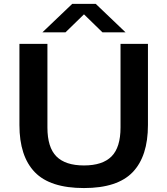

<svg xmlns="http://www.w3.org/2000/svg" viewBox="-20 -968 870 998"><path d="M416.5 9.5Q240.5 9.5 160.8 -73.2Q81 -156 81 -318V-740H226.5V-305.5Q226.5 -202 273.2 -155Q320 -108 416.5 -108Q513 -108 559.8 -155Q606.5 -202 606.5 -305.5V-740H749V-318Q749 -156 669.8 -73.2Q590.5 9.5 416.5 9.5ZM200.5 -800 355.5 -948H477.5L632.5 -800H512.5L416.5 -893.5L320.5 -800Z"/></svg>

Font: Encode Sans Exp SmBold
Style: Regular
Weight: 600
Width: 7
Designer: Multiple Designers
Foundry: Impallari Type
Version: Version 3.002; ttfautohint (v1.8.3) -l 8 -r 50 -G 200 -x 14 